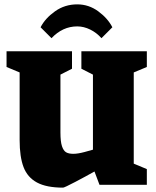

<svg xmlns="http://www.w3.org/2000/svg" viewBox="-20 -847 713 880"><path d="M70 -205V-515L10 -540V-612H310V-532L257 -505V-240Q257 -198 264 -177Q271 -156 283 -149Q295 -142 316 -142Q337 -142 368.5 -150.5Q400 -159 406 -161V-505L353 -532V-612H653V-540L593 -515V-97L653 -72V0H436L413 -61Q376 -40 325.5 -13.5Q275 13 269 13Q193 13 149.5 -10.5Q106 -34 88 -81Q70 -128 70 -205ZM166 -722Q187 -763 232 -795Q277 -827 334 -827Q387 -827 430.5 -795Q474 -763 495 -722L445 -672Q423 -697 393.5 -711.5Q364 -726 334 -726Q267 -726 216 -672Z"/></svg>

Font: Grenze Black
Style: Regular
Weight: 900
Designer: Renata Polastri
Foundry: Omnibus-Type
Version: Version 1.002; ttfautohint (v1.8)